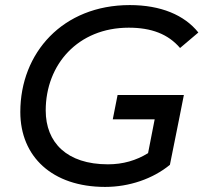

<svg xmlns="http://www.w3.org/2000/svg" viewBox="-20 -728 812 756"><path d="M443 -354 424 -258H589L563 -125C516 -96 464 -81 405 -81C243 -81 160 -167 160 -293C160 -474 287 -619 487 -619C576 -619 642 -594 689 -539L761 -600C706 -669 613 -708 491 -708C227 -708 60 -520 60 -287C60 -111 186 8 394 8C489 8 582 -24 649 -79L685 -258L704 -354Z"/></svg>

Font: AWKNG-Font Medium
Style: Italic
Weight: 500
Italic angle: -11.3°
Designer: Awakening Church
Foundry: Awakening Church
Version: Version 1.700;PS 001.700;hotconv 1.0.88;makeotf.lib2.5.64775